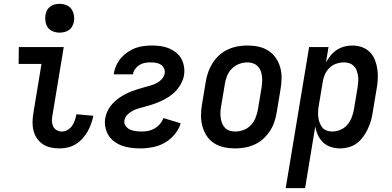

<svg xmlns="http://www.w3.org/2000/svg" viewBox="-20 -765 2040 1000"><path d="M290 8Q266 8 243.5 3Q221 -2 203 -14Q185 -26 172.5 -44.5Q160 -63 154.5 -84.5Q149 -106 149.5 -130Q150 -154 154 -177L196 -432H77L78 -520H312L253 -163Q250 -148 250.5 -133.5Q251 -119 257 -106.5Q263 -94 275.5 -87Q288 -80 302 -80Q318 -80 332.5 -88.5Q347 -97 356 -110.5Q365 -124 370 -139Q375 -154 378 -170L466 -162Q462 -141 454.5 -120Q447 -99 436 -79.5Q425 -60 409.5 -43Q394 -26 374.5 -14Q355 -2 333 3Q311 8 290 8ZM290 -595Q273 -595 256 -601.5Q239 -608 229.5 -621.5Q220 -635 217 -652.5Q214 -670 217 -688Q219 -701 225.5 -712.5Q232 -724 242.5 -731.5Q253 -739 265.5 -742Q278 -745 291 -745Q308 -745 325 -738.5Q342 -732 351.5 -718.5Q361 -705 364.5 -687.5Q368 -670 365 -652Q362 -639 356 -627.5Q350 -616 339 -608.5Q328 -601 315.5 -598Q303 -595 290 -595Z M712 8Q687 8 663 5Q639 2 617.5 -5.5Q596 -13 577 -26.5Q558 -40 546 -59Q534 -78 529 -101.5Q524 -125 528 -149Q531 -165 537.5 -181Q544 -197 554.5 -211Q565 -225 578 -237Q591 -249 605.5 -258.5Q620 -268 635.5 -276Q651 -284 667 -290Q683 -296 699 -301Q715 -306 731.5 -310.5Q748 -315 764 -319.5Q780 -324 795.5 -332Q811 -340 823 -353.5Q835 -367 838 -383Q840 -397 834 -409.5Q828 -422 816.5 -429Q805 -436 791.5 -438Q778 -440 763 -440Q749 -440 734.5 -437.5Q720 -435 707 -427Q694 -419 684.5 -406.5Q675 -394 673 -380L672 -378H572L573 -382Q576 -403 585.5 -424Q595 -445 610 -462.5Q625 -480 644.5 -493.5Q664 -507 684.5 -514.5Q705 -522 727 -525Q749 -528 770 -528Q793 -528 816 -525Q839 -522 859.5 -513.5Q880 -505 897 -491.5Q914 -478 924.5 -459Q935 -440 938.5 -417.5Q942 -395 938 -371Q935 -355 928 -339.5Q921 -324 911 -310Q901 -296 888.5 -284Q876 -272 861 -262Q846 -252 831 -244.5Q816 -237 800 -230.5Q784 -224 767.5 -219Q751 -214 735 -209.5Q719 -205 702.5 -200.5Q686 -196 671 -188Q656 -180 643 -167Q630 -154 628 -138Q625 -122 634.5 -109Q644 -96 658 -90Q672 -84 687.5 -82Q703 -80 720 -80Q736 -80 753 -83.5Q770 -87 785.5 -96Q801 -105 813 -119Q825 -133 831 -150L921 -123Q912 -92 889.5 -65Q867 -38 838 -21.5Q809 -5 776 1.5Q743 8 712 8Z M1205 8Q1175 8 1147 2Q1119 -4 1096 -18.5Q1073 -33 1057.5 -56Q1042 -79 1034.5 -106Q1027 -133 1027 -162.5Q1027 -192 1032 -221L1052 -341Q1056 -366 1065 -391Q1074 -416 1088.5 -438.5Q1103 -461 1123.5 -479Q1144 -497 1168.5 -508Q1193 -519 1218 -523.5Q1243 -528 1268 -528Q1298 -528 1326 -522Q1354 -516 1377 -501.5Q1400 -487 1416 -464Q1432 -441 1439.5 -414Q1447 -387 1446.5 -357.5Q1446 -328 1441 -299L1421 -179Q1417 -154 1408.5 -129Q1400 -104 1385 -81.5Q1370 -59 1350 -41Q1330 -23 1305.5 -12Q1281 -1 1255.5 3.5Q1230 8 1205 8ZM1205 -80Q1227 -80 1248.5 -88Q1270 -96 1286 -112.5Q1302 -129 1310.5 -150.5Q1319 -172 1323 -193L1343 -313Q1345 -328 1345.5 -343Q1346 -358 1344 -372Q1342 -386 1336.5 -399Q1331 -412 1321 -421.5Q1311 -431 1297.5 -435.5Q1284 -440 1269 -440Q1247 -440 1225.5 -432Q1204 -424 1187.5 -407.5Q1171 -391 1162.5 -369.5Q1154 -348 1151 -327L1131 -207Q1128 -192 1128 -177Q1128 -162 1130 -148Q1132 -134 1137.5 -121Q1143 -108 1152.5 -98.5Q1162 -89 1176 -84.5Q1190 -80 1205 -80Z M1468 215 1590 -520H1691L1678 -441Q1689 -460 1703 -477Q1717 -494 1735 -505.5Q1753 -517 1773.5 -522.5Q1794 -528 1814 -528Q1841 -528 1865 -519.5Q1889 -511 1906.5 -493.5Q1924 -476 1933 -452.5Q1942 -429 1945.5 -403.5Q1949 -378 1947.5 -351.5Q1946 -325 1941 -299L1921 -179Q1918 -157 1911.5 -135Q1905 -113 1895 -92Q1885 -71 1871 -52Q1857 -33 1838.5 -19Q1820 -5 1797 1.5Q1774 8 1752 8Q1727 8 1703.5 0.5Q1680 -7 1663 -23Q1646 -39 1636 -61Q1626 -83 1622 -107L1569 215ZM1710 -80Q1731 -80 1752 -88.5Q1773 -97 1788 -114Q1803 -131 1811 -151.5Q1819 -172 1823 -193L1843 -313Q1845 -328 1846 -342.5Q1847 -357 1844.5 -371Q1842 -385 1837.5 -398Q1833 -411 1823 -421Q1813 -431 1800 -435.5Q1787 -440 1772 -440Q1752 -440 1732 -433.5Q1712 -427 1696.5 -412Q1681 -397 1672.5 -378Q1664 -359 1661 -339L1641 -219Q1638 -204 1637 -188Q1636 -172 1637.5 -157Q1639 -142 1644 -128Q1649 -114 1657.5 -102.5Q1666 -91 1680 -85.5Q1694 -80 1710 -80Z"/></svg>

Font: Iosevka Term Curly Semibold
Style: Italic
Weight: 600
Italic angle: -9°
Designer: Belleve Invis
Foundry: Belleve Invis
Version: Version 32.3.0